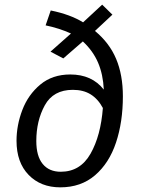

<svg xmlns="http://www.w3.org/2000/svg" viewBox="-20 -793 612 825"><path d="M508 -379Q508 -269 478.5 -180.5Q449 -92 388.5 -40Q328 12 239 12Q155 12 103 -41.5Q51 -95 51 -188Q51 -255 76 -320.5Q101 -386 153 -429.5Q205 -473 282 -473Q375 -473 426 -408Q423 -473 401.5 -523.5Q380 -574 336 -615L252 -542L197 -571L285 -649Q234 -672 176 -684L198 -748Q282 -731 337 -697L419 -773L463 -730L388 -660Q450 -609 479 -540Q508 -471 508 -379ZM422 -329Q401 -368 369.5 -387.5Q338 -407 293 -407Q209 -407 172.5 -340.5Q136 -274 136 -187Q136 -122 163.5 -88.5Q191 -55 241 -55Q325 -55 369 -132.5Q413 -210 422 -329Z"/></svg>

Font: Fira Sans Book
Style: Italic
Weight: 350
Italic angle: -8°
Designer: bBox Type GmbH & Carrois Corporate GbR & Edenspiekermann AG
Foundry: bBox Type GmbH & Carrois Corporate GbR & Edenspiekermann AG
Version: Version 4.301